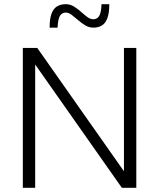

<svg xmlns="http://www.w3.org/2000/svg" viewBox="-20 -897 760 917"><path d="M89 0V-668H158L572 -79V-668H631V0H562L148 -589V0ZM217 -765Q217 -807 226 -831.5Q235 -856 252.5 -866.5Q270 -877 294 -877Q315 -877 333 -866Q351 -855 366.5 -841Q382 -827 396.5 -816Q411 -805 426 -805Q443 -805 453 -819.5Q463 -834 465 -877H502Q502 -836 493 -811Q484 -786 467 -775.5Q450 -765 426 -765Q405 -765 387 -776Q369 -787 353 -801Q337 -815 322.5 -826Q308 -837 294 -837Q277 -837 267 -822.5Q257 -808 255 -765Z"/></svg>

Font: Gantari Light
Style: Regular
Weight: 300
Designer: Anugrah Pasau
Foundry: Lafontype
Version: Version 1.000; ttfautohint (v1.8.3)